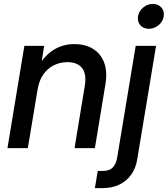

<svg xmlns="http://www.w3.org/2000/svg" viewBox="-20 -757 857 981"><path d="M171.9 -298.8 122.1 0H18.1L104.5 -522.5H205.6L185.1 -393.1L163.1 -396Q199.7 -466.3 248.8 -499Q297.9 -531.7 359.9 -531.7Q415 -531.7 454.6 -507.8Q494.1 -483.9 512 -437.5Q529.8 -391.1 518.1 -323.2L464.8 0H360.8L413.1 -317.4Q423.3 -378.9 399.4 -409.2Q375.5 -439.5 324.2 -439.5Q287.6 -439.5 255.6 -423.8Q223.6 -408.2 201.7 -377.2Q179.7 -346.2 171.9 -298.8ZM673.3 -522.5H777.3L681.2 56.6Q674.3 101.1 651.1 134.3Q627.9 167.5 590.6 185.8Q553.2 204.1 503.4 204.1H464.8L479.5 116.2H506.3Q538.6 116.2 555.9 99.1Q573.2 82 579.1 45.9ZM740.2 -609.9Q712.4 -609.9 696.8 -628.2Q681.2 -646.5 685.1 -673.3Q689.5 -700.2 711.4 -718.5Q733.4 -736.8 761.2 -736.8Q788.6 -736.8 804.7 -718.3Q820.8 -699.7 816.4 -673.3Q812.5 -646.5 790 -628.2Q767.6 -609.9 740.2 -609.9Z"/></svg>

Font: Inter 28pt Medium
Style: Italic
Weight: 500
Italic angle: -9.3988°
Designer: Rasmus Andersson
Foundry: rsms
Version: Version 4.001;git-66647c0bb